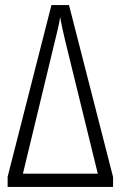

<svg xmlns="http://www.w3.org/2000/svg" viewBox="-20 -734 474 754"><path d="M10 0V-40L182 -714H251L424 -39V0ZM70 -52H364L236 -574Q230 -600 225 -622Q220 -644 216 -667Q213 -644 207.5 -622Q202 -600 196 -574Z"/></svg>

Font: Noto Sans ExtraCondensed Light
Style: Regular
Weight: 300
Width: 2
Designer: Monotype Design Team
Foundry: Monotype Imaging Inc.
Version: Version 2.013; ttfautohint (v1.8.4.7-5d5b)